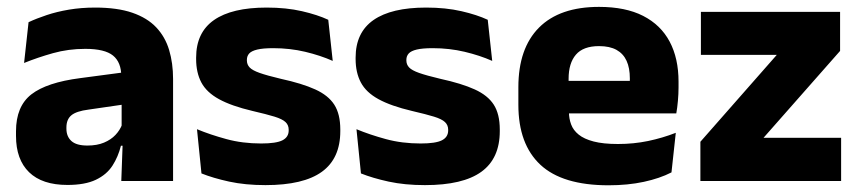

<svg xmlns="http://www.w3.org/2000/svg" viewBox="-20 -526 2498 558"><path d="M332.5 0 337 -123 333.5 -130.5V-284L332.5 -304Q332.5 -345 308.5 -364.5Q284.5 -384 228 -384Q178.5 -384 134 -371.5Q89.5 -359 50 -343L63 -461.5Q86.5 -472.5 115.8 -482.2Q145 -492 180.5 -498Q216 -504 256.5 -504Q321 -504 364.5 -489Q408 -474 434 -446.5Q460 -419 471.5 -380.8Q483 -342.5 483 -296.5V0ZM176 11.5Q102.5 11.5 64.5 -25.5Q26.5 -62.5 26.5 -131V-144.5Q26.5 -217 71.2 -251.8Q116 -286.5 213.5 -299L345.5 -316.5L354.5 -224.5L237.5 -207.5Q202 -203 187.5 -191Q173 -179 173 -155.5V-152Q173 -129.5 187.5 -116.2Q202 -103 234 -103Q262 -103 282.2 -111.5Q302.5 -120 315.5 -133.8Q328.5 -147.5 335 -164.5L356.5 -102.5H331.5Q323.5 -70.5 306.8 -44.5Q290 -18.5 258.5 -3.5Q227 11.5 176 11.5Z M751.5 12Q693 12 646 1.8Q599 -8.5 565.5 -22L552.5 -150.5Q591 -134.5 637.8 -121.8Q684.5 -109 739 -109Q782.5 -109 800.8 -118.2Q819 -127.5 819 -147V-149Q819 -162.5 809.8 -171.2Q800.5 -180 777.8 -187Q755 -194 714 -203.5Q652.5 -218 616.5 -237.8Q580.5 -257.5 565.2 -286.2Q550 -315 550 -354.5V-358.5Q550 -431.5 602 -467.8Q654 -504 755 -504Q812 -504 857.5 -493.5Q903 -483 934 -468.5L947 -349Q911 -365 866.8 -375.5Q822.5 -386 774 -386Q744.5 -386 727.8 -382Q711 -378 704.2 -370.5Q697.5 -363 697.5 -352V-350.5Q697.5 -338.5 705.5 -330Q713.5 -321.5 734.8 -314Q756 -306.5 796 -297Q858 -283.5 896 -266.2Q934 -249 951.5 -221.8Q969 -194.5 969 -149.5V-145Q969 -65.5 915.5 -26.8Q862 12 751.5 12Z M1215 12Q1156.5 12 1109.5 1.8Q1062.5 -8.5 1029 -22L1016 -150.5Q1054.5 -134.5 1101.2 -121.8Q1148 -109 1202.5 -109Q1246 -109 1264.2 -118.2Q1282.5 -127.5 1282.5 -147V-149Q1282.5 -162.5 1273.2 -171.2Q1264 -180 1241.2 -187Q1218.5 -194 1177.5 -203.5Q1116 -218 1080 -237.8Q1044 -257.5 1028.8 -286.2Q1013.5 -315 1013.5 -354.5V-358.5Q1013.5 -431.5 1065.5 -467.8Q1117.5 -504 1218.5 -504Q1275.5 -504 1321 -493.5Q1366.5 -483 1397.5 -468.5L1410.5 -349Q1374.5 -365 1330.2 -375.5Q1286 -386 1237.5 -386Q1208 -386 1191.2 -382Q1174.5 -378 1167.8 -370.5Q1161 -363 1161 -352V-350.5Q1161 -338.5 1169 -330Q1177 -321.5 1198.2 -314Q1219.5 -306.5 1259.5 -297Q1321.5 -283.5 1359.5 -266.2Q1397.5 -249 1415 -221.8Q1432.5 -194.5 1432.5 -149.5V-145Q1432.5 -65.5 1379 -26.8Q1325.5 12 1215 12Z M1748.5 12.5Q1614.5 12.5 1550.5 -47.2Q1486.5 -107 1486.5 -221.5V-272.5Q1486.5 -385.5 1546.5 -445.8Q1606.5 -506 1721 -506Q1798 -506 1849.2 -479.8Q1900.5 -453.5 1926.2 -405Q1952 -356.5 1952 -288.5V-272Q1952 -253 1950.2 -233.2Q1948.5 -213.5 1945.5 -196.5H1807.5Q1809.5 -225.5 1810 -251.2Q1810.5 -277 1810.5 -298Q1810.5 -328.5 1801 -349.2Q1791.5 -370 1771.8 -381Q1752 -392 1721 -392Q1675 -392 1653.8 -367.2Q1632.5 -342.5 1632.5 -297V-252L1633.5 -235.5V-200.5Q1633.5 -181.5 1639.8 -164.5Q1646 -147.5 1661.8 -134.8Q1677.5 -122 1705.2 -114.8Q1733 -107.5 1776 -107.5Q1821.5 -107.5 1863.5 -116.2Q1905.5 -125 1944 -140L1931.5 -25Q1897.5 -7.5 1851 2.5Q1804.5 12.5 1748.5 12.5ZM1567.5 -196.5V-291H1914.5V-196.5Z M2424.5 -125.5V0H2015.5V-114L2237.5 -366.5H2017V-491.5H2421.5V-378L2199 -125.5Z"/></svg>

Font: Anek Tamil
Style: Bold
Weight: 700
Designer: Aadarsh Rajan (Tamil), Yesha Goshar (Latin)
Foundry: Ek Type
Version: Version 1.003